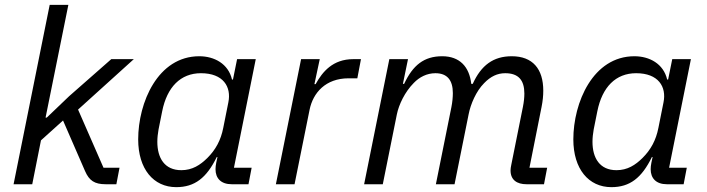

<svg xmlns="http://www.w3.org/2000/svg" viewBox="-20 -760 2917 792"><path d="M36 0H113L149 -181L240 -263L331 -54C348 -15 370 0 416 0H460L473 -68H407L302 -308L532 -516H439L265 -363L173 -275H168L262 -740H185Z M1005 0 1018 -68H945L1035 -516H958L941 -432H937C922 -497 864 -528 802 -528C631 -528 550 -337 550 -185C550 -63 613 12 707 12C783 12 832 -26 874 -112H877L872 -89C870 -79 869 -70 869 -62C869 -25 891 0 936 0ZM728 -58C659 -58 629 -108 629 -175C629 -192 631 -209 634 -226L649 -301C669 -401 725 -458 809 -458C901 -458 935 -402 922 -338L901 -233C891 -181 869 -142 836 -109C806 -79 773 -58 728 -58Z M1195 0 1257 -307C1271 -377 1323 -437 1418 -437H1454L1469 -516H1437C1353 -516 1310 -464 1282 -413H1277L1299 -516H1222L1118 0Z M1559 0 1617 -288C1625 -328 1650 -381 1687 -418C1710 -442 1741 -458 1776 -458C1825 -458 1848 -429 1848 -376C1848 -359 1846 -338 1842 -318L1778 0H1855L1913 -288C1921 -330 1944 -384 1977 -417C2004 -445 2032 -458 2064 -458C2119 -458 2143 -429 2143 -374C2143 -358 2141 -339 2137 -319L2089 -80C2087 -70 2086 -64 2086 -57C2086 -18 2112 0 2152 0H2224L2237 -68H2164L2214 -319C2219 -344 2221 -366 2221 -386C2221 -476 2177 -528 2091 -528C2015 -528 1965 -491 1930 -414H1924C1916 -485 1876 -528 1804 -528C1729 -528 1683 -491 1647 -414H1642L1663 -516H1586L1482 0Z M2800 0 2813 -68H2740L2830 -516H2753L2736 -432H2732C2717 -497 2659 -528 2597 -528C2426 -528 2345 -337 2345 -185C2345 -63 2408 12 2502 12C2578 12 2627 -26 2669 -112H2672L2667 -89C2665 -79 2664 -70 2664 -62C2664 -25 2686 0 2731 0ZM2523 -58C2454 -58 2424 -108 2424 -175C2424 -192 2426 -209 2429 -226L2444 -301C2464 -401 2520 -458 2604 -458C2696 -458 2730 -402 2717 -338L2696 -233C2686 -181 2664 -142 2631 -109C2601 -79 2568 -58 2523 -58Z"/></svg>

Font: LVC Sans
Style: Italic
Weight: 400
Italic angle: -11.31°
Designer: Mike Abbink, Paul van der Laan, Pieter van Rosmalen
Foundry: Bold Monday
Version: Version 3.0